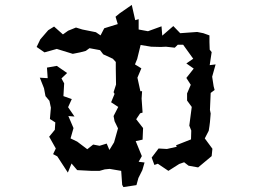

<svg xmlns="http://www.w3.org/2000/svg" viewBox="-20 -749 1040 781"><path d="M625 -145 597 -108 608 -78 622 -83 665 -54 709 -82 729 -89 747 -75 786 -68 841 -114 844 -144 813 -186 829 -217 832 -236 834 -252 837 -287 834 -302 837 -371 853 -383 849 -398 843 -437 857 -487 833 -484 841 -537 833 -547 832 -578V-605L807 -614L782 -619L713 -614L685 -643L640 -604L637 -642L582 -622L544 -629V-671L530 -667L516 -729L467 -695L450 -681L459 -651L404 -634L389 -605L370 -618L315 -629L289 -637L257 -624L236 -609L200 -641L176 -626L144 -589L129 -558L161 -536L211 -550L276 -530L306 -536L329 -542L344 -553L387 -545L400 -528L439 -510L451 -497V-470L452 -405L442 -374L446 -367L432 -333L461 -314L442 -277L446 -256L460 -227L444 -170L425 -139L414 -165L385 -156L359 -161L335 -142L294 -173L267 -186L279 -228L258 -277L283 -275L257 -313L272 -346L238 -358L241 -410L230 -430L253 -452L211 -481L171 -474L174 -431L142 -433L159 -390L165 -358L181 -339L187 -311L183 -265L205 -251L203 -221L180 -193L207 -145L196 -122L213 -113L256 -47L271 -84L294 -57L351 -54H385L406 -60L426 -62L473 -54L477 3L482 12L535 4L543 -25L559 -57L568 -88L544 -91L557 -114L532 -175L560 -181L562 -228L534 -264L550 -288L560 -291L556 -348L558 -378H551L539 -433L555 -471L529 -487L538 -509L552 -566L595 -559L634 -558L655 -559L691 -555L703 -567H725L766 -510L738 -491L768 -470L738 -432L756 -404L741 -369V-340L760 -314L753 -261L750 -238L758 -218L757 -182L696 -158L699 -152L659 -143Z"/></svg>

Font: チョークS
Style: Regular
Weight: 400
Designer: [Stick] Fontworks Inc.
Foundry: [Stick] Fontworks Inc.
Version: Version 1.200;FEAKit 1.0